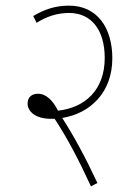

<svg xmlns="http://www.w3.org/2000/svg" viewBox="-20 -652 484 682"><path d="M326 -2C285 -90 243 -168 201 -233C300 -249 379 -323 379 -445C379 -551 327 -632 225 -632C178 -632 138 -619 98 -595L110 -571C145 -593 183 -606 225 -606C306 -606 352 -544 352 -446C352 -332 281 -269 186 -259C168 -295 144 -319 115 -319C92 -319 78 -306 78 -284C78 -255 108 -230 160 -230C165 -230 170 -230 174 -230C219 -162 262 -80 303 10Z"/></svg>

Font: Noto Sans Devanagari Condensed Thin
Style: Regular
Weight: 100
Width: 3
Designer: Jelle Bosma - Monotype Design Team
Foundry: Monotype Imaging Inc.
Version: Version 2.004